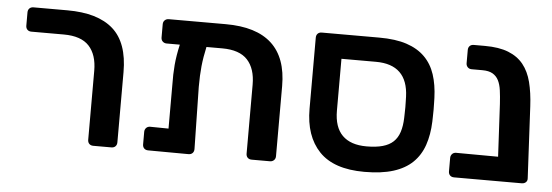

<svg xmlns="http://www.w3.org/2000/svg" viewBox="-43 -695 2375 826"><g transform="rotate(5 1144.5 -282.5)"><path d="M380 0Q369 0 362.5 -6.5Q356 -13 356 -24V-322Q356 -391 321.5 -428.5Q287 -466 212 -466H72Q61 -466 54.5 -472.5Q48 -479 48 -490V-547Q48 -558 54.5 -564.5Q61 -571 72 -571H218Q350 -571 416 -512.5Q482 -454 482 -327V-24Q482 -13 475.5 -6.5Q469 0 458 0Z M828 -466Q818 -421 814 -382Q810 -343 810 -292L815 -24Q815 -13 808.5 -6.5Q802 0 791 0L617 -1Q606 -1 599.5 -7.5Q593 -14 593 -25V-79Q593 -89 599.5 -96Q606 -103 617 -103L696 -102V-289Q695 -337 698.5 -377.5Q702 -418 713 -466H656Q646 -466 639 -472.5Q632 -479 632 -490V-547Q632 -558 639 -564.5Q646 -571 656 -571H902Q1167 -571 1167 -327V-24Q1167 -13 1160 -6.5Q1153 0 1143 0H1064Q1053 0 1046.5 -6.5Q1040 -13 1040 -24V-322Q1040 -391 1005.5 -428.5Q971 -466 896 -466Z M1551 10Q1419 10 1356 -56Q1293 -122 1293 -240V-547Q1293 -558 1299.5 -564.5Q1306 -571 1317 -571H1565Q1636 -571 1684 -555Q1732 -539 1762.5 -508.5Q1793 -478 1807.5 -434Q1822 -390 1824 -333Q1824 -326 1824.5 -311.5Q1825 -297 1825 -282Q1825 -267 1824.5 -253Q1824 -239 1824 -231Q1822 -174 1806.5 -129Q1791 -84 1759 -53Q1727 -22 1676 -6Q1625 10 1551 10ZM1551 -100Q1592 -100 1620.5 -108Q1649 -116 1666.5 -132.5Q1684 -149 1692.5 -175Q1701 -201 1702 -236Q1702 -244 1702.5 -256.5Q1703 -269 1703 -282.5Q1703 -296 1702.5 -308.5Q1702 -321 1702 -328Q1697 -466 1560 -466H1411V-242Q1411 -171 1446.5 -135.5Q1482 -100 1551 -100Z M1938 0Q1927 0 1920.5 -6.5Q1914 -13 1914 -24V-82Q1914 -92 1920.5 -99Q1927 -106 1938 -106L2119 -105L2107 -332Q2105 -365 2101.5 -390.5Q2098 -416 2089 -433.5Q2080 -451 2063.5 -460.5Q2047 -470 2019 -470H1973Q1962 -470 1955.5 -477Q1949 -484 1949 -494V-551Q1949 -562 1955.5 -568.5Q1962 -575 1973 -575H2021Q2082 -575 2122.5 -559Q2163 -543 2187.5 -512.5Q2212 -482 2223.5 -437Q2235 -392 2238 -333L2254 -24Q2255 -13 2248 -6.5Q2241 0 2230 0Z"/></g></svg>

Font: Fz Rubik Med
Style: Regular
Weight: 500
Designer: Hubert and Fischer
Foundry: Hubert and Fischer
Version: Vit hóa bi FontZin.com